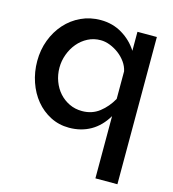

<svg xmlns="http://www.w3.org/2000/svg" viewBox="-110 -623 833 927"><g transform="rotate(15 306.0 -159.5)"><path d="M265 10Q214 10 171.5 -12Q129 -34 98.5 -71Q68 -108 51 -157.5Q34 -207 34 -262Q34 -318 52.5 -367Q71 -416 104 -453Q137 -490 182 -511Q227 -532 280 -532Q340 -532 388 -503Q436 -474 465 -428V-523H562V213H452V-98Q420 -44 372.5 -17Q325 10 265 10ZM305 -84Q355 -84 391.5 -112.5Q428 -141 452 -184V-322Q447 -346 432 -367Q417 -388 396.5 -403.5Q376 -419 352 -428.5Q328 -438 305 -438Q270 -438 241 -423Q212 -408 191 -383Q170 -358 158 -325.5Q146 -293 146 -259Q146 -223 158 -191Q170 -159 191 -135.5Q212 -112 241 -98Q270 -84 305 -84Z"/></g></svg>

Font: IngvarSans
Style: Regular
Weight: 600
Version: Version 3.000